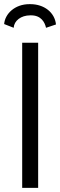

<svg xmlns="http://www.w3.org/2000/svg" viewBox="-38 -906 290 926"><path d="M232 -788C226 -846 175 -886 108 -886H104C33 -886 -14 -839 -18 -790L28 -772C30 -806 63 -832 108 -832H112C160 -832 178 -799 184 -772ZM69 -700V0H146V-700Z"/></svg>

Font: Mint Spirit
Style: Regular
Weight: 400
Designer: HARENDAL Hirwen
Foundry: Arkandis Digital Foundry.
Version: Version 1.004;FFEdit